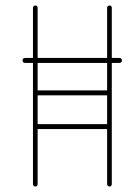

<svg xmlns="http://www.w3.org/2000/svg" viewBox="-20 -679 490 699"><path d="M415 -468Q419 -468 421.5 -465.5Q424 -463 424 -459Q424 -455 421.5 -452.5Q419 -450 415 -450H71Q67 -450 64.5 -452.5Q62 -455 62 -459Q62 -463 64.5 -465.5Q67 -468 71 -468ZM100 -651Q100 -654 102.5 -656.5Q105 -659 109 -659Q113 -659 115 -656.5Q117 -654 117 -651V-9Q117 -5 115 -2.5Q113 0 109 0Q105 0 102.5 -2.5Q100 -5 100 -9ZM370 -651Q370 -654 372.5 -656.5Q375 -659 379 -659Q383 -659 385 -656.5Q387 -654 387 -651V-9Q387 -5 385 -2.5Q383 0 379 0Q375 0 372.5 -2.5Q370 -5 370 -9ZM379 -350Q383 -350 385 -347.5Q387 -345 387 -341Q387 -337 385 -334.5Q383 -332 379 -332H109Q105 -332 102.5 -334.5Q100 -337 100 -341Q100 -345 102.5 -347.5Q105 -350 109 -350ZM379 -227Q383 -227 385 -224.5Q387 -222 387 -218Q387 -214 385 -211.5Q383 -209 379 -209H109Q105 -209 102.5 -211.5Q100 -214 100 -218Q100 -222 102.5 -224.5Q105 -227 109 -227Z"/></svg>

Font: Libertine-Super Thin
Style: Regular
Weight: 100
Designer: Bastien Sozeau
Foundry: NBR — Bastien Sozeau
Version: Version 2.003;gftools[0.9.33]